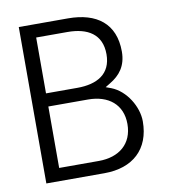

<svg xmlns="http://www.w3.org/2000/svg" viewBox="-68 -629 595 677"><g transform="rotate(-10 229.0 -290.0)"><path d="M44 -10H252C354 -10 417 -67 417 -167C417 -219 380 -281 328 -301L309 -308L327 -319C362 -340 387 -370 387 -422C387 -522 323 -570 220 -570H44ZM98 -56V-276H240C313 -276 362 -237 362 -167C362 -96 313 -56 240 -56ZM98 -323V-523H210C282 -523 332 -494 332 -422C332 -351 281 -323 210 -323Z"/></g></svg>

Font: Charger Sport
Style: ExLit
Weight: 200
Designer: Jasper
Foundry: Cannot Into Space Fonts
Version: Version 1.1